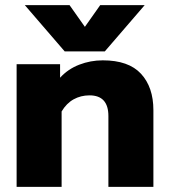

<svg xmlns="http://www.w3.org/2000/svg" viewBox="-20 -731 660 751"><path d="M77 -711H252L312 -626L372 -711H546L390 -530H233ZM45 -480H215V-427Q246 -461 290 -478Q334 -495 382 -495Q483 -495 531.5 -442.5Q580 -390 580 -300V0H404V-277Q404 -358 330 -358Q296 -358 268 -342.5Q240 -327 221 -295V0H45Z"/></svg>

Font: Prompt
Style: Bold
Weight: 700
Designer: Katatrad Team
Foundry: CadsonDemak
Version: Version 1.000